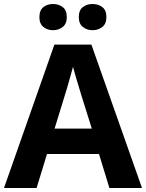

<svg xmlns="http://www.w3.org/2000/svg" viewBox="-20 -940 730 960"><path d="M527 0 475 -170H215L163 0H0L252 -717H437L690 0ZM387 -463Q382 -480 374 -506Q366 -532 358 -559Q350 -586 345 -606Q340 -586 331.5 -556.5Q323 -527 315.5 -500.5Q308 -474 304 -463L253 -297H439ZM177 -854Q177 -889 197 -904.5Q217 -920 244.9 -920Q272.8 -920 293.4 -904.6Q314 -889.2 314 -854.4Q314 -821 293.4 -805Q272.8 -789 244.9 -789Q217 -789 197 -805.2Q177 -821.5 177 -854ZM374 -854Q374 -889 394.1 -904.5Q414.3 -920 442.6 -920Q471 -920 491.5 -904.6Q512 -889.2 512 -854.4Q512 -821 491.4 -805Q470.9 -789 443 -789Q414.5 -789 394.2 -805.2Q374 -821.5 374 -854Z"/></svg>

Font: Noto Sans Bamum
Style: Regular
Weight: 400
Designer: Monotype Design Team
Foundry: Monotype Imaging Inc.
Version: Version 2.001